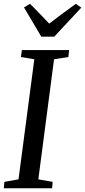

<svg xmlns="http://www.w3.org/2000/svg" viewBox="-22 -1012 456 1032"><path d="M-1.5 0 1.5 -34.5 77.5 -48 162.5 -693.5 90.5 -705.5 95.5 -743H349.5L345.5 -705.5L268.5 -693.5L184 -48L261 -34.5L258 0ZM200 -815 107 -972 139.5 -991.5Q165.5 -965 191.5 -938.5Q217.5 -912 242.5 -885Q277 -912 312.8 -938.2Q348.5 -964.5 385.5 -991.5L415 -971L269.5 -815Z"/></svg>

Font: Merriweather 48pt
Style: Italic
Weight: 400
Italic angle: -7.8°
Version: Version 2.101